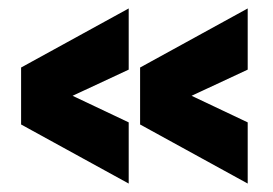

<svg xmlns="http://www.w3.org/2000/svg" viewBox="-20 -493 647 455"><path d="M30 -198 285 -58V-203L152 -266L285 -328V-473L30 -333ZM312 -198 567 -58V-203L434 -266L567 -328V-473L312 -333Z"/></svg>

Font: Roundo Variable
Style: Regular
Weight: 200
Designer: Shiva Nallaperumal
Foundry: Indian Type Foundry
Version: Version 2.000